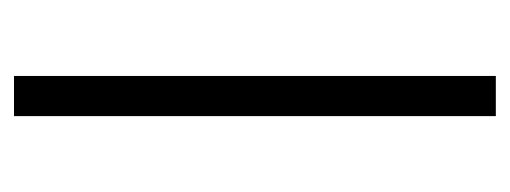

<svg xmlns="http://www.w3.org/2000/svg" viewBox="-246 -479 725 273"><g transform="rotate(-90 116.5 -342.5)"><path d="M145 -685.1V0H87.9V-685.1Z"/></g></svg>

Font: Fira Sans Compressed Light
Style: Regular
Weight: 300
Width: 1
Designer: Carrois Corporate & Edenspiekermann AG
Foundry: Carrois Corporate GbR & Edenspiekermann AG
Version: Version 4.203;PS 004.203;hotconv 1.0.88;makeotf.lib2.5.64775